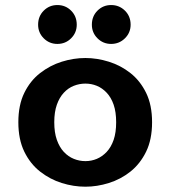

<svg xmlns="http://www.w3.org/2000/svg" viewBox="-20 -712 659 743"><path d="M310.5 10.5Q264.5 10.5 219 -3.8Q173.5 -18 135.2 -48Q97 -78 74 -125.2Q51 -172.5 51 -239Q51 -305.5 74 -352.5Q97 -399.5 135.2 -429.2Q173.5 -459 219 -473.2Q264.5 -487.5 310.5 -487.5Q355.5 -487.5 401.2 -473.2Q447 -459 484.8 -429.2Q522.5 -399.5 545.5 -352.5Q568.5 -305.5 568.5 -239Q568.5 -172.5 545.5 -125.2Q522.5 -78 484.8 -48Q447 -18 401.2 -3.8Q355.5 10.5 310.5 10.5ZM310.5 -88.5Q333.5 -88.5 354.5 -97.2Q375.5 -106 392.8 -124.2Q410 -142.5 419.8 -170.8Q429.5 -199 429.5 -239Q429.5 -278.5 419.8 -306.8Q410 -335 392.8 -353.2Q375.5 -371.5 354.5 -380Q333.5 -388.5 310.5 -388.5Q287.5 -388.5 265.8 -380Q244 -371.5 227 -353.2Q210 -335 200 -306.8Q190 -278.5 190 -239Q190 -199 200 -170.8Q210 -142.5 227 -124.2Q244 -106 265.8 -97.2Q287.5 -88.5 310.5 -88.5ZM202 -542Q171 -542 149.2 -563.8Q127.5 -585.5 127.5 -616.5Q127.5 -649 149.2 -670.8Q171 -692.5 202 -692.5Q233.5 -692.5 255.2 -670.8Q277 -649 277 -616.5Q277 -585.5 255.2 -563.8Q233.5 -542 202 -542ZM410 -542Q379 -542 357.2 -563.8Q335.5 -585.5 335.5 -616.5Q335.5 -649 357.2 -670.8Q379 -692.5 410 -692.5Q441.5 -692.5 463.5 -670.8Q485.5 -649 485.5 -616.5Q485.5 -585.5 463.5 -563.8Q441.5 -542 410 -542Z"/></svg>

Font: Sono Monospace SemiBold
Style: Regular
Weight: 600
Designer: Tyler Finck
Foundry: Tyler Finck
Version: Version 2.112